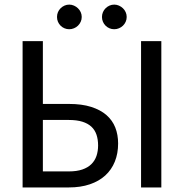

<svg xmlns="http://www.w3.org/2000/svg" viewBox="-20 -822 802 842"><path d="M79.1 0ZM168 -641.6V-366.2H282.2Q338.9 -366.2 379.6 -353.3Q420.4 -340.3 446.8 -317.4Q473.1 -294.4 485.6 -262.7Q498 -231 498 -192.9Q498 -148.9 483.6 -113.3Q469.2 -77.6 441.7 -52.5Q414.1 -27.3 373.8 -13.7Q333.5 0 282.2 0H79.1V-641.6ZM168 -295.9V-70.3H282.2Q316.4 -70.3 340.8 -78.6Q365.2 -86.9 380.6 -102.1Q396 -117.2 403.1 -138.2Q410.2 -159.2 410.2 -184.1Q410.2 -210.4 403.1 -231.4Q396 -252.4 380.6 -266.6Q365.2 -280.8 341.1 -288.3Q316.9 -295.9 282.2 -295.9ZM687.5 0H598.6V-641.6H687.5ZM338.4 -747.6Q338.4 -736.3 334 -726.6Q329.6 -716.8 322 -709.5Q314.5 -702.1 304.4 -698Q294.4 -693.8 283.7 -693.8Q272.5 -693.8 262.7 -698Q252.9 -702.1 245.6 -709.5Q238.3 -716.8 234.1 -726.6Q230 -736.3 230 -747.6Q230 -758.8 234.1 -768.6Q238.3 -778.3 245.6 -785.6Q252.9 -793 262.7 -797.4Q272.5 -801.8 283.7 -801.8Q294.4 -801.8 304.4 -797.4Q314.5 -793 322 -785.6Q329.6 -778.3 334 -768.6Q338.4 -758.8 338.4 -747.6ZM535.6 -747.6Q535.6 -736.3 531.2 -726.6Q526.9 -716.8 519.3 -709.5Q511.7 -702.1 501.7 -698Q491.7 -693.8 481 -693.8Q469.7 -693.8 460 -698Q450.2 -702.1 442.9 -709.5Q435.5 -716.8 431.4 -726.6Q427.2 -736.3 427.2 -747.6Q427.2 -758.8 431.4 -768.6Q435.5 -778.3 442.9 -785.6Q450.2 -793 460 -797.4Q469.7 -801.8 481 -801.8Q491.7 -801.8 501.7 -797.4Q511.7 -793 519.3 -785.6Q526.9 -778.3 531.2 -768.6Q535.6 -758.8 535.6 -747.6Z"/></svg>

Font: Carlito
Style: Regular
Weight: 400
Designer: Lukasz Dziedzic
Foundry: tyPoland Lukasz Dziedzic
Version: Version 1.103; Beta1; all basic design good, some composites